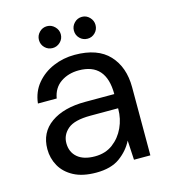

<svg xmlns="http://www.w3.org/2000/svg" viewBox="-103 -753 751 849"><g transform="rotate(-15 272.0 -329.0)"><path d="M234 12Q172 12 131.5 -9.5Q91 -31 71 -66.5Q51 -102 51 -144Q51 -220 109.5 -261.5Q168 -303 267 -303H400Q400 -445 275 -445Q227 -445 192 -421Q157 -397 149 -350H63Q69 -403 100 -440Q131 -477 177 -496.5Q223 -516 275 -516Q380 -516 432 -460Q484 -404 484 -312V0H409L404 -89Q383 -47 342.5 -17.5Q302 12 234 12ZM247 -59Q295 -59 329 -84.5Q363 -110 381.5 -150Q400 -190 400 -235V-238H274Q200 -238 169.5 -212Q139 -186 139 -148Q139 -107 167 -83Q195 -59 247 -59ZM190 -570Q169 -570 154.5 -584.5Q140 -599 140 -620Q140 -640 154.5 -655Q169 -670 190 -670Q210 -670 225 -655Q240 -640 240 -620Q240 -599 225 -584.5Q210 -570 190 -570ZM350 -570Q329 -570 314.5 -584.5Q300 -599 300 -620Q300 -640 314.5 -655Q329 -670 350 -670Q370 -670 384.5 -655Q399 -640 399 -620Q399 -599 384.5 -584.5Q370 -570 350 -570Z"/></g></svg>

Font: DM Sans
Style: Regular
Weight: 400
Designer: Colophon Foundry, Jonny Pinhorn
Foundry: Colophon Foundry
Version: Version 4.004; ttfautohint (v1.8.4.7-5d5b)